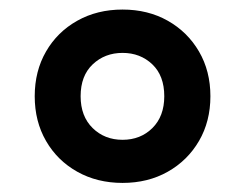

<svg xmlns="http://www.w3.org/2000/svg" viewBox="-20 -770 526 412"><path d="M243 -377.5Q188.5 -377.5 145.8 -401.5Q103 -425.5 78.8 -467.5Q54.5 -509.5 54.5 -563.5Q54.5 -617.5 78.8 -659.5Q103 -701.5 145.8 -725.5Q188.5 -749.5 243 -749.5Q297.5 -749.5 340 -725.5Q382.5 -701.5 407 -659.5Q431.5 -617.5 431.5 -563.5Q431.5 -509.5 407 -467.5Q382.5 -425.5 340 -401.5Q297.5 -377.5 243 -377.5ZM243 -470Q281.5 -470 307 -495.2Q332.5 -520.5 332.5 -563.5Q332.5 -607.5 306.8 -632Q281 -656.5 243 -656.5Q205 -656.5 179 -632Q153 -607.5 153 -563.5Q153 -520.5 178.8 -495.2Q204.5 -470 243 -470Z"/></svg>

Font: Encode Sans Condensed Thin
Style: Bold
Weight: 700
Version: Version 3.002